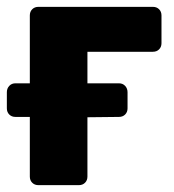

<svg xmlns="http://www.w3.org/2000/svg" viewBox="-28 -540 507 560"><path d="M84 0Q73 0 66 -7Q59 -14 59 -25V-199H17Q6 -199 -1 -206Q-8 -213 -8 -224V-271Q-8 -282 -1 -289.5Q6 -297 17 -297H59V-495Q59 -506 66 -513Q73 -520 84 -520H418Q429 -520 436 -513Q443 -506 443 -495V-414Q443 -403 436 -396Q429 -389 418 -389H227V-297H319Q330 -297 337 -289.5Q344 -282 344 -271V-224Q344 -213 337 -206Q330 -199 319 -199L227 -198V-25Q227 -14 220 -7Q213 0 202 0Z"/></svg>

Font: Fz Rubik
Style: Bold
Weight: 700
Designer: Hubert and Fischer
Foundry: Hubert and Fischer
Version: Vit hóa bi FontZin.com